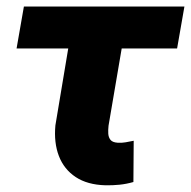

<svg xmlns="http://www.w3.org/2000/svg" viewBox="-20 -548 574 577"><path d="M534.2 -528.3 512.2 -402.3H29.8L51.8 -528.3ZM206.1 -528.3H367.2L306.2 -170.4Q304.7 -157.2 305.4 -146Q306.2 -134.8 312.3 -127.4Q318.4 -120.1 333.5 -119.1Q345.7 -118.2 357.7 -120.4Q369.6 -122.6 381.8 -125L380.9 -1Q360.4 4.9 339.4 7.1Q318.4 9.3 296.4 8.8Q242.7 7.3 207.5 -15.9Q172.4 -39.1 157 -79.1Q141.6 -119.1 146.5 -171.4Z"/></svg>

Font: Roboto Black
Style: Italic
Weight: 900
Italic angle: -12°
Designer: Christian Robertson
Foundry: Google
Version: Version 3.0; 2020